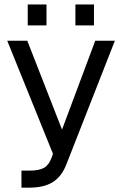

<svg xmlns="http://www.w3.org/2000/svg" viewBox="-20 -696 553 869"><path d="M500 -511.7 279.3 50.8Q257.8 104.5 217.8 128.9Q177.7 153.3 113.3 153.3H77.1V76.2H113.3Q158.2 76.2 180.2 63Q202.1 49.8 213.9 16.6L219.7 0L12.7 -511.7H103.5L260.7 -109.4L411.1 -511.7ZM105.5 -675.8H190.4V-581.1H105.5ZM321.3 -675.8H405.3V-581.1H321.3Z"/></svg>

Font: Dinish Expanded
Style: Regular
Weight: 400
Width: 7
Designer: Charles Nix
Foundry: Playbeing
Version: Version 2.005; ttfautohint (v1.8.3)